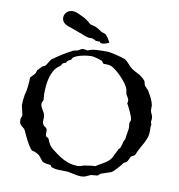

<svg xmlns="http://www.w3.org/2000/svg" viewBox="-97 -993 1023 1097"><g transform="rotate(10 414.5 -444.5)"><path d="M48.8 -245.1Q48.8 -251.5 52.2 -257.6Q55.7 -263.7 55.7 -271L43 -325.2Q43 -339.4 44.7 -356.9Q46.4 -374.5 48.8 -387.7Q52.7 -399.9 55.2 -413.8Q57.6 -427.7 59.1 -441.7Q60.5 -455.6 61 -468Q61.5 -480.5 61.5 -489.3Q66.9 -496.1 72.3 -501Q77.6 -505.9 82 -510.5Q86.4 -515.1 89.4 -521.2Q92.3 -527.3 93.8 -536.6L120.6 -564.5L133.3 -570.3Q136.2 -571.8 140.1 -577.1Q144 -582.5 148.2 -589.6Q152.3 -596.7 156.5 -603.3Q160.6 -609.9 164.6 -613.3Q192.4 -633.3 219.5 -650.4Q246.6 -667.5 278.8 -683.6Q281.2 -684.1 283.7 -685.1Q286.1 -685.5 288.3 -686Q290.5 -686.5 292 -686.5Q299.8 -687.5 304.7 -690.2Q309.6 -692.9 314 -695.6Q318.4 -698.2 323.5 -700.4Q328.6 -702.6 335.9 -702.6L359.9 -698.7L367.2 -702.6L385.3 -708Q407.2 -710.9 428 -711.4Q448.7 -711.9 470.2 -711.9Q477.1 -711.9 492.9 -709Q508.8 -706.1 526.1 -701.9Q543.5 -697.8 558.1 -693.4Q572.8 -689 577.6 -686.5Q591.8 -676.8 603.3 -663.1Q614.7 -649.4 627.4 -639.6Q635.3 -633.8 642.8 -629.9Q650.4 -626 657.7 -622.3Q665 -618.7 672.4 -614.5Q679.7 -610.4 686.5 -604Q689 -603 692.4 -600.1Q695.8 -597.2 699.2 -593.5Q702.6 -589.8 705.3 -586.7Q708 -583.5 709.5 -582L712.9 -566.9Q713.9 -561 718 -555.9Q722.2 -550.8 727.3 -545.7Q732.4 -540.5 737.1 -535.6Q741.7 -530.8 743.2 -525.4Q747.1 -519.5 752 -510.5Q756.8 -501.5 761.7 -491.2Q766.6 -481 770 -470.9Q773.4 -460.9 774.4 -453.6V-424.8Q776.4 -416.5 778.1 -411.6Q779.8 -406.7 783.2 -401.4Q785.2 -396 786.6 -390.9Q788.1 -385.7 788.1 -377.4Q788.1 -376.5 787.6 -374Q787.1 -371.6 786.9 -368.7Q786.6 -365.7 786.1 -363Q785.6 -360.4 785.6 -358.9L790.5 -346.2L788.1 -325.2Q789.1 -322.8 789.1 -319.3Q789.1 -315.9 789.1 -311.5Q789.1 -295.9 787.1 -283.9Q785.2 -272 783.2 -268.6Q777.8 -252.9 771 -239.7Q764.2 -226.6 756.8 -213.6Q749.5 -200.7 742.4 -187Q735.4 -173.3 729 -157.2Q726.1 -154.3 723.1 -152.8Q720.2 -151.4 717.3 -150.4Q714.4 -149.4 711.4 -147.5Q708.5 -145.5 706.1 -142.1Q704.6 -139.6 702.9 -135.7Q701.2 -131.8 699 -127.2Q696.8 -122.6 694.3 -118.2Q691.9 -113.8 689 -110.8L679.2 -105Q675.3 -105 671.6 -101.3Q668 -97.7 668 -94.7Q664.6 -90.3 658.2 -82.8Q651.9 -75.2 644.5 -67.1Q637.2 -59.1 630.4 -52.2Q623.5 -45.4 619.1 -42Q615.7 -40 613.3 -38.6Q610.8 -37.6 608.6 -36.6Q606.4 -35.6 605.5 -35.6L551.3 -17.1Q547.9 -13.2 546.4 -11Q544.9 -8.8 543.5 -7.8Q542 -6.8 540 -6.1Q538.1 -5.4 533.7 -4.4L501.5 -1.5L466.8 13.7Q462.4 14.6 458 15.1Q454.1 15.6 450 15.9Q445.8 16.1 441.9 16.1Q436.5 16.1 429 14.9Q421.4 13.7 413.1 12.2Q404.8 10.7 396.7 9Q388.7 7.3 382.3 5.9Q372.6 3.4 361.8 2.9Q351.1 2.4 340.3 2.4Q321.8 2.4 304.7 1.2Q287.6 0 271 -6.8L263.7 -17.1Q258.3 -18.6 251 -19.3Q243.7 -20 236.1 -21.5Q228.5 -22.9 221.9 -25.4Q215.3 -27.8 211.9 -32.7Q204.6 -41.5 200.2 -47.6Q195.8 -53.7 191.4 -58.3Q187 -63 180.4 -67.1Q173.8 -71.3 162.1 -76.2L147 -79.6Q142.1 -82 136.2 -89.4Q130.4 -96.7 124.5 -106.4Q118.7 -116.2 112.5 -127.4Q106.4 -138.7 101.6 -149.2Q96.7 -159.7 92.8 -168Q88.9 -176.3 86.9 -180.7Q82.5 -192.4 75.9 -197.5Q69.3 -202.6 63.5 -207.3Q57.6 -211.9 53.2 -219.7Q48.8 -227.5 48.8 -245.1ZM151.9 -354Q151.9 -344.2 155.5 -335.9Q159.2 -327.6 164.1 -319.8Q168.9 -312 173.1 -304.2Q177.2 -296.4 178.2 -287.1Q179.2 -285.6 179.2 -281.2L178.2 -257.8Q178.2 -253.4 179.2 -248Q180.2 -242.7 184.1 -237.3Q187 -231.9 190.4 -229.7Q193.8 -227.5 197 -225.3Q200.2 -223.1 202.9 -220.2Q205.6 -217.3 207 -210.9L207.5 -206.1Q207.5 -202.6 207.3 -199.7Q207 -196.8 207 -190.9Q207 -182.6 209.5 -177.2Q211.4 -171.9 216.8 -170.4Q222.2 -168.9 225.6 -164.6Q232.9 -145.5 240.2 -133.1Q247.6 -120.6 260.3 -109.9Q277.3 -96.2 295.2 -83.5Q313 -70.8 332 -60.8Q351.1 -50.8 372.1 -44.9Q393.1 -39.1 416.5 -39.1Q422.9 -39.1 427.2 -40Q431.6 -41 435.8 -42.5Q439.9 -43.9 444.3 -45.4Q448.7 -46.9 455.1 -48.3Q468.8 -50.3 486.1 -53Q503.4 -55.7 517.6 -55.7Q527.8 -63.5 540.5 -70.3Q553.2 -77.1 565.7 -84.7Q578.1 -92.3 588.6 -101.6Q599.1 -110.8 605.5 -123.5L630.9 -174.8Q637.7 -179.7 640.9 -187.5Q644 -195.3 646 -203.6Q647.9 -211.9 650.1 -220.2Q652.3 -228.5 657.7 -234.9L668 -302.2Q668 -310.1 666.7 -316.9Q665.5 -323.7 665.5 -333.5L671.4 -349.6Q671.4 -357.4 667.7 -368.4Q664.1 -379.4 658.9 -390.9Q653.8 -402.3 648.4 -413.3Q643.1 -424.3 639.2 -431.6L634.3 -439.9L636.7 -453.6Q636.7 -460.9 634.3 -466.6Q631.8 -472.2 628.9 -476.8Q626 -481.4 623 -486.1Q620.1 -490.7 619.1 -496.6L614.7 -520.5Q610.4 -534.2 596.7 -552.5Q583 -570.8 565.9 -588.4Q548.8 -606 531.2 -619.4Q513.7 -632.8 501.5 -636.2Q494.1 -638.7 481.4 -639.2Q468.8 -639.6 460.9 -639.6L448.2 -655.3Q444.8 -656.7 436.3 -659.4Q427.7 -662.1 418.2 -664.8Q408.7 -667.5 399.4 -669.2Q390.1 -670.9 385.3 -670.9Q375.5 -670.9 360.1 -668.9Q344.7 -667 328.6 -663.1Q312.5 -659.2 298.8 -653.3Q285.2 -647.5 278.8 -639.6L276.4 -631.8Q272.5 -628.9 268.3 -627.2Q264.2 -625.5 260.5 -623.3Q256.8 -621.1 254.2 -617.9Q251.5 -614.7 250 -608.4Q238.8 -605.5 234.6 -603Q230.5 -600.6 228.8 -597.7Q227.1 -594.7 225.1 -591.1Q223.1 -587.4 216.3 -582Q197.3 -569.3 185.5 -549.3Q173.8 -529.3 167.7 -505.9Q161.6 -482.4 159.4 -457.8Q157.2 -433.1 157.2 -412.1L159.7 -377.4Q159.7 -373 155.8 -366.9Q151.9 -360.8 151.9 -354ZM191.9 -843.3Q188.5 -850.6 188.5 -859.9Q188.5 -873 196 -884.5Q203.6 -896 216.3 -901.4Q225.6 -905.3 236.8 -905.3Q252.4 -905.3 267.6 -898.4Q282.7 -891.6 296.9 -884.3Q298.3 -883.3 300 -882.6Q301.8 -881.8 303.7 -880.9Q304.7 -880.4 308.6 -878.4Q312.5 -876.5 316.9 -873.5Q321.3 -870.6 325.4 -867.7Q329.6 -864.7 331.5 -862.8Q332 -862.3 334.5 -860.4Q336.9 -858.4 339.6 -856.2Q342.3 -854 344.5 -851.8Q346.7 -849.6 347.2 -849.1Q348.6 -849.1 350.6 -848.4Q352.5 -847.7 355 -846.7Q361.8 -844.7 371.8 -842.5Q381.8 -840.3 388.7 -835.4Q389.6 -835.4 393.8 -833Q397.9 -830.6 402.8 -827.4Q407.7 -824.2 411.9 -821.3Q416 -818.4 417 -817.4Q418.5 -817.4 422.1 -815.9Q425.8 -814.5 430.2 -813Q434.6 -811.5 438.2 -810.3Q441.9 -809.1 442.9 -808.6Q446.3 -806.2 450.9 -800Q455.6 -793.9 460.2 -786.9Q464.8 -779.8 468.3 -773.2Q471.7 -766.6 473.1 -763.7Q466.3 -760.7 455.3 -756.6Q444.3 -752.4 433.6 -752.4Q428.2 -752.4 423.8 -753.9Q422.9 -755.4 419.9 -758.1Q417 -760.7 417 -761.2H415Q412.6 -761.2 408.4 -760.7Q404.3 -760.3 401.9 -760.3Q397.5 -760.3 393.6 -762Q389.6 -763.7 386 -765.9Q382.3 -768.1 378.4 -769.8Q374.5 -771.5 370.6 -771.5Q370.1 -772 367.7 -772Q365.2 -772 362.3 -771.7Q359.4 -771.5 357.9 -771.5Q349.6 -771.5 340.8 -774.2Q332 -776.9 323.2 -780.3Q314.5 -783.7 305.7 -787.4Q296.9 -791 289.6 -793Q287.1 -793.9 277.3 -797.6Q267.6 -801.3 256.3 -805.2Q245.1 -809.1 235.4 -812.5Q225.6 -815.9 223.1 -816.4Q213.4 -820.8 204.6 -827.1Q195.8 -833.5 191.9 -843.3Z"/></g></svg>

Font: IM FELL English
Style: Regular
Weight: 400
Designer: Igino Marini
Foundry: Igino Marini
Version: 3.00